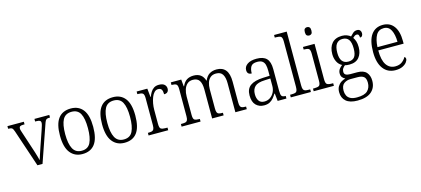

<svg xmlns="http://www.w3.org/2000/svg" viewBox="-72 -1390 4951 2259"><g transform="rotate(-15 2403.5 -260.0)"><path d="M75 -453Q64 -486 51.5 -495Q39 -504 5 -504V-536H205V-504H189Q161 -504 150 -496Q139 -488 139 -471Q139 -460 144.5 -442Q150 -424 156 -407L220 -212Q229 -186 238.5 -155.5Q248 -125 256 -97Q264 -69 268 -51Q274 -71 288 -112.5Q302 -154 320 -208L380 -382Q391 -415 397.5 -436.5Q404 -458 404 -471Q404 -488 392 -496Q380 -504 351 -504H334V-536H515V-504H508Q488 -504 477 -499.5Q466 -495 458.5 -481.5Q451 -468 442 -440L289 0H227Z M775 10Q681 10 627 -58.5Q573 -127 573 -268Q573 -408 624.5 -476Q676 -544 778 -544Q873 -544 925.5 -476.5Q978 -409 978 -268Q978 -126 926.5 -58Q875 10 775 10ZM776 -30Q853 -30 883.5 -92Q914 -154 914 -268Q914 -387 882.5 -445.5Q851 -504 777 -504Q701 -504 669 -445Q637 -386 637 -268Q637 -152 669.5 -91Q702 -30 776 -30Z M1288 10Q1194 10 1140 -58.5Q1086 -127 1086 -268Q1086 -408 1137.5 -476Q1189 -544 1291 -544Q1386 -544 1438.5 -476.5Q1491 -409 1491 -268Q1491 -126 1439.5 -58Q1388 10 1288 10ZM1289 -30Q1366 -30 1396.5 -92Q1427 -154 1427 -268Q1427 -387 1395.5 -445.5Q1364 -504 1290 -504Q1214 -504 1182 -445Q1150 -386 1150 -268Q1150 -152 1182.5 -91Q1215 -30 1289 -30Z M1581 0V-32H1589Q1614 -32 1630 -36.5Q1646 -41 1653.5 -56.5Q1661 -72 1661 -106V-433Q1661 -481 1643.5 -492.5Q1626 -504 1586 -504H1579V-536H1709L1720 -431H1723Q1734 -460 1749.5 -486Q1765 -512 1789.5 -528.5Q1814 -545 1852 -545Q1896 -545 1918 -525.5Q1940 -506 1940 -475Q1940 -451 1926.5 -436Q1913 -421 1883 -421Q1883 -461 1871 -479.5Q1859 -498 1829 -498Q1803 -498 1783 -477.5Q1763 -457 1750 -423.5Q1737 -390 1730 -351Q1723 -312 1723 -275V-103Q1723 -54 1740 -43Q1757 -32 1795 -32H1820V0Z M1983 0V-32H1998Q2025 -32 2040.5 -36.5Q2056 -41 2063 -56.5Q2070 -72 2070 -105V-432Q2070 -480 2054 -492Q2038 -504 2001 -504H1995V-536H2122L2130 -451H2134Q2157 -503 2191.5 -523.5Q2226 -544 2273 -544Q2376 -544 2405 -448H2409Q2430 -499 2466.5 -521.5Q2503 -544 2554 -544Q2625 -544 2662.5 -498Q2700 -452 2700 -355V-104Q2700 -71 2707 -56Q2714 -41 2729.5 -36.5Q2745 -32 2772 -32H2777V0H2638V-354Q2638 -423 2614.5 -461Q2591 -499 2535 -499Q2492 -499 2466 -477Q2440 -455 2428.5 -419Q2417 -383 2417 -341V-105Q2417 -72 2424 -56.5Q2431 -41 2446.5 -36.5Q2462 -32 2488 -32H2495V0H2355V-354Q2355 -424 2331.5 -461Q2308 -498 2252 -498Q2210 -498 2183.5 -474Q2157 -450 2144.5 -411Q2132 -372 2132 -326V-103Q2132 -54 2149 -43Q2166 -32 2207 -32H2214V0Z M2987 10Q2928 10 2889 -28.5Q2850 -67 2850 -148Q2850 -227 2902 -265Q2954 -303 3061 -307L3138 -310V-372Q3138 -413 3130.5 -443Q3123 -473 3101.5 -489.5Q3080 -506 3039 -506Q2981 -506 2961.5 -475Q2942 -444 2942 -391Q2888 -391 2888 -445Q2888 -488 2928 -516Q2968 -544 3041 -544Q3123 -544 3161.5 -504Q3200 -464 3200 -375V-111Q3200 -62 3211.5 -47Q3223 -32 3256 -32H3260V0H3153L3143 -92H3138Q3122 -66 3102.5 -42.5Q3083 -19 3055.5 -4.5Q3028 10 2987 10ZM3002 -33Q3042 -33 3072.5 -54Q3103 -75 3120.5 -109.5Q3138 -144 3138 -185V-277L3071 -274Q2983 -271 2948.5 -238Q2914 -205 2914 -145Q2914 -95 2935 -64Q2956 -33 3002 -33Z M3313 0V-32H3329Q3357 -32 3373.5 -36.5Q3390 -41 3397 -56.5Q3404 -72 3404 -105V-656Q3404 -705 3387 -716.5Q3370 -728 3333 -728H3313V-760H3467V-105Q3467 -72 3474 -56.5Q3481 -41 3497.5 -36.5Q3514 -32 3543 -32H3558V0Z M3711 -647Q3693 -647 3682 -658Q3671 -669 3671 -698Q3671 -727 3682 -738Q3693 -749 3711 -749Q3728 -749 3739.5 -738Q3751 -727 3751 -698Q3751 -669 3739.5 -658Q3728 -647 3711 -647ZM3592 0V-32H3610Q3650 -32 3667 -43.5Q3684 -55 3684 -103V-431Q3684 -480 3668 -492Q3652 -504 3614 -504H3605V-536H3746V-105Q3746 -56 3763 -44Q3780 -32 3820 -32H3838V0Z M4064 240Q3971 240 3924.5 199.5Q3878 159 3878 89Q3878 48 3894.5 20Q3911 -8 3936.5 -25Q3962 -42 3990 -48Q3971 -57 3956 -74.5Q3941 -92 3941 -123Q3941 -152 3957 -174.5Q3973 -197 3995 -212Q3956 -232 3936 -273Q3916 -314 3916 -364Q3916 -448 3958 -496Q4000 -544 4081 -544Q4114 -544 4141 -533.5Q4168 -523 4184 -509Q4197 -524 4218.5 -543.5Q4240 -563 4269 -563Q4294 -563 4306 -548.5Q4318 -534 4318 -514Q4318 -495 4309.5 -482Q4301 -469 4282 -469Q4282 -489 4275.5 -501Q4269 -513 4254 -513Q4239 -513 4228 -506Q4217 -499 4204 -486Q4219 -466 4228.5 -436.5Q4238 -407 4238 -364Q4238 -289 4199 -241.5Q4160 -194 4081 -194Q4070 -194 4052.5 -195.5Q4035 -197 4027 -201Q4011 -189 3999 -172Q3987 -155 3987 -130Q3987 -105 4005.5 -94Q4024 -83 4059 -83H4144Q4221 -83 4255.5 -44Q4290 -5 4290 59Q4290 142 4234 191Q4178 240 4064 240ZM4078 -231Q4129 -231 4153 -262.5Q4177 -294 4177 -365Q4177 -439 4152.5 -473Q4128 -507 4077 -507Q4029 -507 4003 -472.5Q3977 -438 3977 -364Q3977 -231 4078 -231ZM4066 202Q4159 202 4196.5 165Q4234 128 4234 68Q4234 15 4209 -5.5Q4184 -26 4132 -26H4046Q4001 -26 3967 -1Q3933 24 3933 86Q3933 118 3945.5 144.5Q3958 171 3987 186.5Q4016 202 4066 202Z M4588 10Q4493 10 4439.5 -61.5Q4386 -133 4386 -263Q4386 -404 4436 -474Q4486 -544 4579 -544Q4664 -544 4711.5 -480.5Q4759 -417 4759 -299V-267H4450Q4450 -148 4489 -91Q4528 -34 4597 -34Q4647 -34 4679 -58Q4711 -82 4727 -113Q4733 -110 4737.5 -103.5Q4742 -97 4742 -86Q4742 -68 4725 -45.5Q4708 -23 4674 -6.5Q4640 10 4588 10ZM4695 -307Q4694 -395 4666.5 -449.5Q4639 -504 4579 -504Q4516 -504 4486 -452Q4456 -400 4451 -307Z"/></g></svg>

Font: Noto Serif Armenian SemiCondensed Light
Style: Regular
Weight: 300
Width: 4
Designer: Monotype Design Team
Foundry: Monotype Imaging Inc.
Version: Version 2.008; ttfautohint (v1.8.4.7-5d5b)